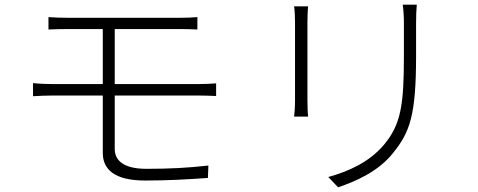

<svg xmlns="http://www.w3.org/2000/svg" viewBox="-20 -768 2040 820"><path d="M829 -360C851 -360 882 -359 903 -358V-412C882 -410 849 -409 828 -409H470V-644H744C779 -644 800 -643 823 -642V-695C801 -693 777 -692 744 -692H273C240 -692 212 -693 187 -695V-642C212 -643 240 -644 273 -644H419V-409H206C182 -409 148 -410 121 -413V-357C147 -359 182 -360 206 -360H419V-115C419 -45 468 3 600 3C697 3 783 -2 868 -8L870 -61C782 -51 703 -47 605 -47C506 -47 470 -84 470 -132V-360Z M1236 -741C1239 -724 1240 -689 1240 -672V-340C1240 -312 1238 -284 1236 -270H1296C1294 -285 1293 -314 1293 -340V-672C1293 -691 1294 -724 1296 -741ZM1700 -748C1703 -726 1705 -699 1705 -670V-530C1705 -322 1693 -237 1620 -150C1558 -76 1469 -36 1382 -12L1424 32C1497 7 1595 -34 1659 -115C1730 -203 1757 -274 1757 -529V-670C1757 -699 1758 -726 1760 -748Z"/></svg>

Font: Noto Sans CJK KR Light
Style: Regular
Weight: 300
Designer: Ryoko NISHIZUKA (kana & ideographs); Paul D. Hunt (Latin, Greek & Cyrillic); Wenlong ZHANG (bopomofo); Sandoll Communica
Foundry: Adobe Systems Incorporated
Version: Version 1.004;PS 1.004;hotconv 1.0.82;makeotf.lib2.5.63406